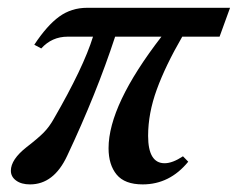

<svg xmlns="http://www.w3.org/2000/svg" viewBox="-20 -469 619 500"><path d="M58.1 11.2Q35.6 11.2 22 1.2Q8.3 -8.8 8.3 -24.4Q8.3 -53.7 49.3 -85.9Q79.1 -108.9 93.8 -123.8Q108.4 -138.7 119.6 -158.7Q197.3 -293 222.2 -373.5H156.2Q115.2 -373.5 87.4 -342.8L69.3 -352.5Q102.5 -402.8 134.3 -425.8Q166 -448.7 207 -448.7H579.1L551.8 -373.5H454.6Q410.6 -297.4 388.2 -235.6Q365.7 -173.8 365.7 -115.2Q365.7 -43.9 408.7 -43.9Q429.2 -43.9 456.5 -62L470.2 -47.9Q421.9 11.2 351.6 11.2Q304.7 11.2 283.7 -14.4Q262.7 -40 262.7 -83Q262.7 -195.3 400.4 -373.5H279.8Q231.4 -225.6 154.8 -63Q120.1 11.2 58.1 11.2Z"/></svg>

Font: Elstob 8pt SemiBold
Style: Italic
Weight: 600
Italic angle: -20°
Designer: Peter S. Baker
Version: Version 1.015